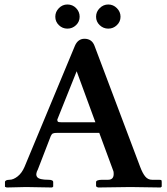

<svg xmlns="http://www.w3.org/2000/svg" viewBox="-20 -830 739 851"><path d="M421.9 -718.5Q405.8 -733.9 405.8 -755.9Q405.8 -777.8 421.9 -793.9Q438 -810.1 460 -810.1Q481.9 -810.1 498 -793.9Q514.2 -777.8 514.2 -755.9Q514.2 -733.9 498 -718.5Q481.9 -703.1 460 -703.1Q438 -703.1 421.9 -718.5ZM278.8 -810.1Q301.8 -810.1 317.4 -793.9Q333 -777.8 333 -755.9Q333 -733.9 316.9 -718.5Q300.8 -703.1 278.8 -703.1Q256.8 -703.1 241 -718.5Q225.1 -733.9 225.1 -755.9Q225.1 -777.8 241 -793.9Q256.8 -810.1 278.8 -810.1ZM252.9 -288.1H402.8L319.8 -514.2L233.9 -299.8Q233.9 -293 236.8 -290.5Q239.7 -288.1 252.9 -288.1ZM147.9 -79.1Q135.7 -57.1 144.8 -45.2Q153.8 -33.2 194.8 -33.2Q215.8 -33.2 215.8 -22.9V-2.9L210.9 1Q119.1 -1 95.2 -1L9.8 1L2 -2V-22.9Q2 -32.7 22 -33.2Q39.1 -33.2 58.1 -48.1Q77.1 -63 88.9 -90.8L312 -627Q325.2 -657.7 354 -658.2Q387.2 -658.2 398.9 -627L601.1 -90.8Q612.3 -61 624.3 -47.1Q636.2 -33.2 653.8 -33.2H682.1Q693.4 -33.2 695.1 -31.5Q696.8 -29.8 696.8 -22.9V-2.9L691.9 1Q595.7 -1 558.1 -1L414.1 1L405.8 -3.9V-22.9Q405.8 -32.7 432.1 -33.2H459Q483.9 -33.2 483.9 -59.1Q483.9 -70.3 481.9 -73.2L419.9 -241.2H235.8Q219.7 -241.2 214.4 -238.5Q209 -235.8 205.1 -227.1Z"/></svg>

Font: Linux Libertine
Style: Semibold
Weight: 600
Designer: Philipp H. Poll
Foundry: Philipp H. Poll
Version: Version 5.1.2 ; ttfautohint (v0.9)